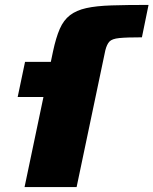

<svg xmlns="http://www.w3.org/2000/svg" viewBox="-20 -762 625 782"><path d="M80 0 157 -367H52L82 -510H187L196 -553Q208 -609 223.5 -644.5Q239 -680 265 -700Q291 -720 331.5 -729Q372 -738 434 -740Q496 -742 585 -742L558 -610Q496 -610 466 -607Q436 -604 425.5 -592.5Q415 -581 409 -557L292 0Z"/></svg>

Font: Saira Expanded ExtraBold
Style: Italic
Weight: 800
Width: 7
Italic angle: -12°
Designer: Hector Gatti with collaboration of the Omnibus-Type team
Foundry: Omnibus-Type
Version: Version 1.101